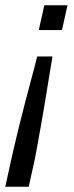

<svg xmlns="http://www.w3.org/2000/svg" viewBox="-39 -530 280 728"><path d="M-19 178 5 69Q10 47 17.5 14.5Q25 -18 35 -58Q45 -98 56.5 -142.5Q68 -187 80 -231Q92 -275 102 -316H160Q153 -275 146 -231Q139 -187 131.5 -142.5Q124 -98 117 -58Q110 -18 104 14.5Q98 47 94 69L70 178ZM108 -416 129 -510H217L196 -416Z"/></svg>

Font: Saira SemiCondensed
Style: Italic
Weight: 400
Width: 4
Italic angle: -12°
Designer: Hector Gatti with collaboration of the Omnibus-Type team
Foundry: Omnibus-Type
Version: Version 1.101